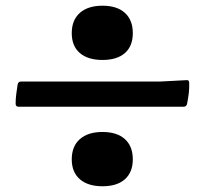

<svg xmlns="http://www.w3.org/2000/svg" viewBox="-20 -617 710 666"><path d="M335.6 -409Q285.1 -409 257 -433Q228.9 -457.1 228.9 -502Q228.9 -547.5 257 -572.3Q285.1 -597.2 335.6 -597.2Q385.9 -597.2 413.3 -572.3Q440.7 -547.5 440.7 -502Q440.7 -457.1 413.3 -433Q385.9 -409 335.6 -409ZM335.6 29.1Q285.1 29.1 257 4.7Q228.9 -19.7 228.9 -64.1Q228.9 -109.6 257 -134.4Q285.1 -159.2 335.6 -159.2Q385.9 -159.2 413.3 -134.4Q440.7 -109.6 440.7 -64.1Q440.7 -19.7 413.3 4.7Q385.9 29.1 335.6 29.1ZM41.3 -324.7Q43.8 -334.2 53.3 -334.2H536.4L626.8 -339Q636.3 -340.2 636.3 -329.6Q636.9 -311.4 634.8 -293.2Q632.6 -275 628.8 -256.3Q626.4 -246.8 616.8 -246.8H44.2Q34.7 -246.8 34.2 -256.8Q34.2 -273.8 36.4 -290.7Q38.6 -307.6 41.3 -324.7Z"/></svg>

Font: Hahmlet
Style: Regular
Weight: 400
Designer: Minjoo Ham & Mark Frömberg
Foundry: hypertype
Version: Version 1.002